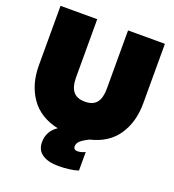

<svg xmlns="http://www.w3.org/2000/svg" viewBox="-160 -822 1055 1165"><g transform="rotate(20 367.0 -240.0)"><path d="M704 -699V-315Q704 -194 646.5 -109Q589 -24 474 3Q435 22 418.5 37.5Q402 53 402 72Q402 83 408.5 89Q415 95 428 95Q451 95 477 82V202Q454 210 418.5 214.5Q383 219 349 219Q284 219 245.5 193.5Q207 168 207 116Q207 80 223 51.5Q239 23 268 5Q149 -21 89.5 -106.5Q30 -192 30 -315V-699H267V-322Q267 -263 291 -233Q315 -203 367 -203Q419 -203 442.5 -233Q466 -263 466 -322V-699Z"/></g></svg>

Font: Prompt Black
Style: Regular
Weight: 900
Designer: Katatrad Team
Foundry: CadsonDemak
Version: Version 1.000